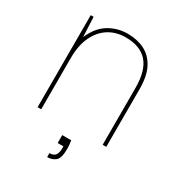

<svg xmlns="http://www.w3.org/2000/svg" viewBox="-170 -632 853 925"><g transform="rotate(30 256.5 -169.5)"><path d="M71 0V-512H87L92 -402Q119 -466 166.5 -495Q214 -524 271 -524Q324 -524 365 -503.5Q406 -483 429.5 -438.5Q453 -394 453 -321V0H433V-316Q433 -413 392.5 -458.5Q352 -504 271 -504Q219 -504 178.5 -479Q138 -454 114.5 -405Q91 -356 91 -285V0ZM231 185V163Q255 163 264 149.5Q273 136 273 113V101H241V57H291Q293 67 294 79.5Q295 92 295 102Q295 155 276.5 170Q258 185 231 185Z"/></g></svg>

Font: DM Sans 12pt Thin
Style: Regular
Weight: 250
Version: Version 4.004;gftools[0.9.30]